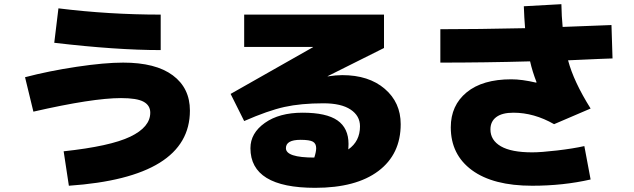

<svg xmlns="http://www.w3.org/2000/svg" viewBox="-20 -830 3040 920"><path d="M310 60 285 -105Q508 -129 604 -175Q700 -221 700 -290Q700 -325 668 -342.5Q636 -360 560 -360Q424 -360 140 -295L100 -460Q214 -490 347.5 -510Q481 -530 570 -530Q726 -530 808 -469Q890 -408 890 -300Q890 20 310 60ZM240 -625 260 -790Q502 -760 750 -760V-590Q537 -590 240 -625Z M1820 -600 1550 -465V-464Q1590 -470 1620 -470Q1747 -470 1823.5 -404.5Q1900 -339 1900 -235Q1900 -91 1793 -10.5Q1686 70 1490 70Q1180 70 1180 -120Q1180 -192 1249 -241Q1318 -290 1430 -290Q1544 -290 1597 -253Q1650 -216 1650 -140Q1650 -123 1649 -114Q1705 -153 1705 -225Q1705 -275 1660 -305Q1615 -335 1530 -335Q1422 -335 1343 -317.5Q1264 -300 1150 -250L1085 -380L1480 -604V-605H1150V-760H1820ZM1486 -75Q1495 -103 1495 -120Q1495 -142 1479.5 -151Q1464 -160 1420 -160Q1350 -160 1350 -120Q1350 -75 1486 -75Z M2090 -530V-690Q2269 -690 2496 -695Q2492 -743 2490 -800L2670 -810Q2671 -751 2676 -701Q2902 -710 2910 -710L2915 -550Q2884 -549 2848.5 -547.5Q2813 -546 2769.5 -544Q2726 -542 2702 -541Q2729 -439 2810 -310L2635 -235Q2539 -290 2440 -290Q2386 -290 2358 -269Q2330 -248 2330 -210Q2330 -158 2380 -129Q2430 -100 2530 -100Q2573 -100 2649.5 -109Q2726 -118 2780 -130L2810 30Q2679 60 2530 60Q2343 60 2241.5 -14.5Q2140 -89 2140 -220Q2140 -325 2216 -387.5Q2292 -450 2430 -450Q2481 -450 2549 -434L2551 -436Q2531 -487 2520 -536Q2304 -530 2090 -530Z"/></svg>

Font: M PLUS 1p Black
Style: Regular
Weight: 900
Version: Version 1.061